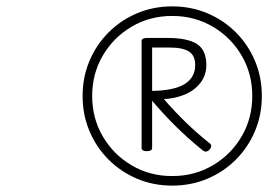

<svg xmlns="http://www.w3.org/2000/svg" viewBox="-20 -1135 841 602"><path d="M520 -553Q461 -553 410 -574.5Q359 -596 320.5 -634.5Q282 -673 260.5 -724Q239 -775 239 -834Q239 -893 260.5 -944Q282 -995 320.5 -1033.5Q359 -1072 410 -1093.5Q461 -1115 520 -1115Q579 -1115 630 -1093.5Q681 -1072 719.5 -1033.5Q758 -995 779.5 -944Q801 -893 801 -834Q801 -775 779.5 -724Q758 -673 719.5 -634.5Q681 -596 630 -574.5Q579 -553 520 -553ZM520 -583Q590 -583 647 -616.5Q704 -650 737.5 -707Q771 -764 771 -834Q771 -904 737.5 -961Q704 -1018 647 -1051.5Q590 -1085 520 -1085Q450 -1085 393 -1051.5Q336 -1018 302.5 -961Q269 -904 269 -834Q269 -764 302.5 -707Q336 -650 393 -616.5Q450 -583 520 -583ZM440 -661Q433 -661 428.5 -663.5Q424 -666 424 -671V-1006Q424 -1016 441 -1016H506Q568 -1016 597.5 -997Q627 -978 627 -931Q627 -888 592.5 -858.5Q558 -829 494 -824Q529 -784 563 -751Q597 -718 637 -686Q641 -684 642 -678Q643 -672 636 -665Q626 -655 615 -664Q567 -703 529 -741Q491 -779 457 -819V-671Q457 -666 452.5 -663.5Q448 -661 440 -661ZM457 -850Q526 -851 559 -871.5Q592 -892 592 -931Q592 -961 572.5 -973.5Q553 -986 511 -986H457Z"/></svg>

Font: Playwrite RO Thin
Style: Regular
Weight: 250
Version: Version 1.002